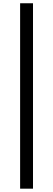

<svg xmlns="http://www.w3.org/2000/svg" viewBox="-20 -864 321 1165"><path d="M102.1 280.8V-844.2H180.2V280.8Z"/></svg>

Font: Source Han Sans CN Medium
Style: Regular
Weight: 500
Designer: Ryoko NISHIZUKA  (kana, bopomofo & ideographs); Paul D. Hunt (Latin, Greek & Cyrillic); Sandoll Communications , Soo-you
Foundry: Adobe
Version: Version 2.004;hotconv 1.0.118;makeotfexe 2.5.65603